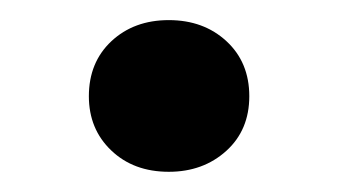

<svg xmlns="http://www.w3.org/2000/svg" viewBox="-20 -436 341 191"><path d="M68.4 -340.3Q68.4 -374 90.8 -395Q113.3 -416 147.9 -416Q182.6 -416 205.3 -395Q228 -374 228 -340.3Q228 -306.6 205.1 -285.9Q182.1 -265.1 147.9 -265.1Q112.8 -265.1 90.6 -286.4Q68.4 -307.6 68.4 -340.3Z"/></svg>

Font: RobotoInd
Style: Bold
Weight: 700
Designer: Google
Version: Version 2.001150; 2014